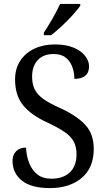

<svg xmlns="http://www.w3.org/2000/svg" viewBox="-20 -951 544 981"><path d="M235 10Q139 10 91.5 -28.5Q44 -67 44 -129Q44 -160 62.5 -178.5Q81 -197 113 -197Q115 -153 129.5 -117Q144 -81 171.5 -59.5Q199 -38 242 -38Q303 -38 337 -70.5Q371 -103 371 -163Q371 -201 356.5 -228Q342 -255 309.5 -277Q277 -299 224 -324Q140 -362 98.5 -412.5Q57 -463 57 -545Q57 -600 83.5 -640.5Q110 -681 156 -702.5Q202 -724 260 -724Q316 -724 355 -708Q394 -692 414.5 -666Q435 -640 435 -612Q435 -579 415 -563.5Q395 -548 360 -548Q360 -580 349.5 -609Q339 -638 316 -656.5Q293 -675 254 -675Q201 -675 172.5 -643.5Q144 -612 144 -560Q144 -521 157.5 -494Q171 -467 202 -445Q233 -423 287 -399Q369 -362 414 -315Q459 -268 459 -190Q459 -94 397.5 -42Q336 10 235 10ZM204 -784Q225 -816 248.5 -856.5Q272 -897 287 -931H390V-921Q378 -904 352.5 -875.5Q327 -847 296.5 -818.5Q266 -790 241 -771H204Z"/></svg>

Font: Noto Serif Khmer SemiCondensed
Style: Regular
Weight: 400
Width: 4
Designer: Danh Hong and the Monotype Design Team
Foundry: Monotype Imaging Inc.
Version: Version 2.004; ttfautohint (v1.8.4.7-5d5b)